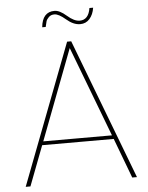

<svg xmlns="http://www.w3.org/2000/svg" viewBox="-57 -883 715 930"><g transform="rotate(-5 300.5 -418.5)"><path d="M548 0 475 -194H127L53 0H30L291 -683H311L571 0ZM468 -212 301 -651 134 -212ZM194 -763H177Q184 -837 243 -837Q268 -837 301 -808Q334 -779 361 -779Q404 -779 413 -836H431Q426 -803 408 -782.5Q390 -762 362 -762Q329 -762 295.5 -791Q262 -820 241 -820Q224 -820 213.5 -809.5Q203 -799 200.5 -790Q198 -781 194 -763Z"/></g></svg>

Font: SVN-Poppins Thin
Style: Regular
Weight: 100
Designer: Ninad Kale (Devanagari), Jonny Pinhorn (Latin)
Foundry: Indian Type Foundry
Version: Version 3.002 2017